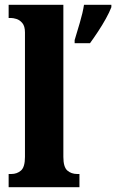

<svg xmlns="http://www.w3.org/2000/svg" viewBox="-20 -780 484 800"><path d="M16 0V-55H27Q51 -55 67.5 -69.5Q84 -84 84 -126V-645Q84 -671 73 -684Q62 -697 48.5 -701Q35 -705 27 -705H16V-760H244V-126Q244 -84 260.5 -69.5Q277 -55 302 -55H311V0ZM291 -613Q300 -643 312.5 -685Q325 -727 330 -760H444V-750Q436 -729 421 -702Q406 -675 388.5 -648.5Q371 -622 355 -600H291Z"/></svg>

Font: Noto Serif Armenian Condensed ExtraBold
Style: Regular
Weight: 800
Width: 3
Designer: Monotype Design Team
Foundry: Monotype Imaging Inc.
Version: Version 2.008; ttfautohint (v1.8.4.7-5d5b)